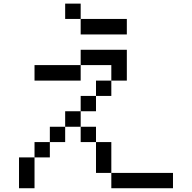

<svg xmlns="http://www.w3.org/2000/svg" viewBox="-20 -879 1040 1040"><path d="M333 -776.4V-859.4H417V-776.4ZM167 -442.4V-526.4H417V-442.4ZM583 57.6H917V140.6H583ZM583 57.6H500V-109.4H583ZM500 -359.4V-442.4H583V-359.4ZM500 -359.4V-276.4H417V-359.4ZM500 -109.4H417V-192.4H500ZM417 -776.4H667V-692.4H417ZM417 -192.4H333V-276.4H417ZM333 -192.4V-109.4H250V-192.4ZM583 -442.4V-526.4H417V-609.4H667V-442.4ZM250 -109.4V-26.4H167V-109.4ZM167 -26.4V140.6H83V-26.4Z"/></svg>

Font: KH Dot Kodenmachou 12
Style: Regular
Weight: 400
Designer: Original version for X68000 by Keitarou Hiraki (http://hp.vector.co.jp/authors/VA000874/) / TrueType conversion by Homem
Version: Version 1.00.20150527